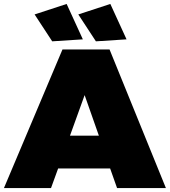

<svg xmlns="http://www.w3.org/2000/svg" viewBox="-30 -951 859 971"><path d="M562 0 527 -99H264L228 0H-10L286 -701H524L809 0ZM324 -265H470L398 -470ZM307 -931 389 -752 234 -742 145 -878ZM528 -931 610 -752 455 -742 366 -878Z"/></svg>

Font: Argentum Sans Black
Style: Regular
Weight: 900
Designer: Julieta Ulanovsky (Modified by Cristiano Sobral)
Foundry: Julieta Ulanovsky
Version: Version 1.000; ttfautohint (v1.5.65-e2d9)